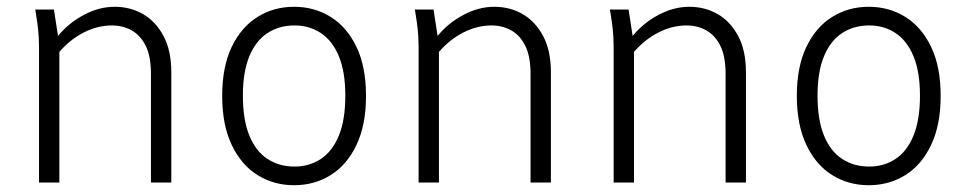

<svg xmlns="http://www.w3.org/2000/svg" viewBox="-20 -538 2853 566"><path d="M84 -510H139L151 -432Q182 -470 227 -494Q272 -518 318 -518Q364 -518 401.5 -496.5Q439 -475 462 -432Q485 -389 485 -325V0H425V-320Q425 -372 409.5 -403Q394 -434 368 -448.5Q342 -463 310 -463Q268 -463 227.5 -442.5Q187 -422 155 -385V0H95V-388Q95 -413 94 -431Q93 -449 90 -471Z M635 -255Q635 -341 663 -399.5Q691 -458 739 -488Q787 -518 847 -518Q907 -518 955 -488Q1003 -458 1031 -399.5Q1059 -341 1059 -255Q1059 -170 1031 -111Q1003 -52 955 -22Q907 8 847 8Q787 8 739 -22Q691 -52 663 -111Q635 -170 635 -255ZM696 -256Q696 -185 715 -138.5Q734 -92 768.5 -69.5Q803 -47 848 -47Q892 -47 926 -69.5Q960 -92 979 -138.5Q998 -185 998 -256Q998 -326 979 -372Q960 -418 926 -440.5Q892 -463 848 -463Q803 -463 768.5 -440.5Q734 -418 715 -372Q696 -326 696 -256Z M1203 -510H1258L1270 -432Q1301 -470 1346 -494Q1391 -518 1437 -518Q1483 -518 1520.5 -496.5Q1558 -475 1581 -432Q1604 -389 1604 -325V0H1544V-320Q1544 -372 1528.5 -403Q1513 -434 1487 -448.5Q1461 -463 1429 -463Q1387 -463 1346.5 -442.5Q1306 -422 1274 -385V0H1214V-388Q1214 -413 1213 -431Q1212 -449 1209 -471Z M1778 -510H1833L1845 -432Q1876 -470 1921 -494Q1966 -518 2012 -518Q2058 -518 2095.5 -496.5Q2133 -475 2156 -432Q2179 -389 2179 -325V0H2119V-320Q2119 -372 2103.5 -403Q2088 -434 2062 -448.5Q2036 -463 2004 -463Q1962 -463 1921.5 -442.5Q1881 -422 1849 -385V0H1789V-388Q1789 -413 1788 -431Q1787 -449 1784 -471Z M2329 -255Q2329 -341 2357 -399.5Q2385 -458 2433 -488Q2481 -518 2541 -518Q2601 -518 2649 -488Q2697 -458 2725 -399.5Q2753 -341 2753 -255Q2753 -170 2725 -111Q2697 -52 2649 -22Q2601 8 2541 8Q2481 8 2433 -22Q2385 -52 2357 -111Q2329 -170 2329 -255ZM2390 -256Q2390 -185 2409 -138.5Q2428 -92 2462.5 -69.5Q2497 -47 2542 -47Q2586 -47 2620 -69.5Q2654 -92 2673 -138.5Q2692 -185 2692 -256Q2692 -326 2673 -372Q2654 -418 2620 -440.5Q2586 -463 2542 -463Q2497 -463 2462.5 -440.5Q2428 -418 2409 -372Q2390 -326 2390 -256Z"/></svg>

Font: Radio Canada Light
Style: Regular
Weight: 300
Designer: Charles Daoud, Etienne Aubert Bonn, Alexandre Saumier Demers, Jacques Le Bailly
Foundry: Radio-Canada
Version: Version 2.104;gftools[0.9.28.dev5+ged2979d]